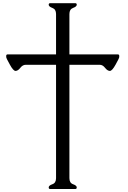

<svg xmlns="http://www.w3.org/2000/svg" viewBox="-20 -937 825 1236"><path d="M426.8 -520V210Q426.8 240.7 450.4 249Q474.1 257.3 474.1 269.5Q474.1 279.8 464.4 279.8H303.2Q293.5 279.8 293.5 269.5Q293.5 257.3 317.1 249Q340.8 240.7 340.8 210V-520H146Q126 -520 111.1 -500.7Q96.2 -481.4 81.1 -480.5H80.1Q65.4 -480.5 43.5 -521Q20 -562.5 20 -569.8V-577.6Q20 -586.9 29.8 -586.9H340.8V-846.7Q340.8 -877.4 317.1 -886Q293.5 -894.5 293.5 -906.7Q293.5 -916.5 303.2 -916.5H464.4Q474.1 -916.5 474.1 -906.7Q474.1 -894.5 450.4 -886Q426.8 -877.4 426.8 -846.7V-586.9H737.8Q747.6 -586.9 747.6 -577.6V-569.8Q747.6 -562.5 724.1 -521Q701.7 -480.5 687.5 -480.5H686.5Q670.9 -481.4 656 -500.7Q641.1 -520 621.6 -520Z"/></svg>

Font: Caudex
Style: Regular
Weight: 400
Version: Version 1.04